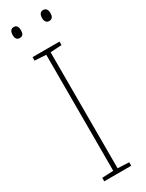

<svg xmlns="http://www.w3.org/2000/svg" viewBox="-233 -924 725 956"><g transform="rotate(-30 130.0 -445.5)"><path d="M22 -859C22 -842 28 -828 46 -828C65 -828 70 -841 70 -859C70 -876 65 -891 46 -891C28 -891 22 -875 22 -859ZM191 -859C191 -842 198 -828 215 -828C234 -828 240 -842 240 -859C240 -876 234 -891 215 -891C198 -891 191 -876 191 -859ZM208 0V-20L143 -23V-690L208 -694V-714H53V-694L118 -690V-23L53 -20V0Z"/></g></svg>

Font: Noto Sans Lao SemiCondensed Thin
Style: Regular
Weight: 100
Width: 4
Designer: Monotype Design Team
Foundry: Monotype Imaging Inc.
Version: Version 2.003